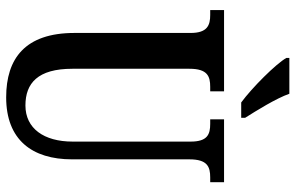

<svg xmlns="http://www.w3.org/2000/svg" viewBox="-192 -780 981 638"><g transform="rotate(90 299.0 -460.5)"><path d="M320 -771H371V-784C347 -822 307 -886 291 -931H172V-921C192 -886 271 -807 320 -771ZM303 10C444 10 509 -76 509 -209V-599C509 -659 534 -668 569 -668H585V-714H376V-668H391C426 -668 450 -659 450 -603V-211C450 -115 406 -54 330 -54C256 -54 208 -95 208 -210V-599C208 -659 233 -668 268 -668H283V-714H13V-668H29C63 -668 89 -659 89 -603V-217C89 -53 174 10 303 10Z"/></g></svg>

Font: Noto Serif Hebrew ExtraCondensed SemiBold
Style: Regular
Weight: 600
Width: 2
Designer: Monotype Design Team
Foundry: Monotype Imaging Inc.
Version: Version 2.004